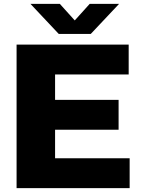

<svg xmlns="http://www.w3.org/2000/svg" viewBox="-20 -970 728 990"><path d="M65.5 0V-740H643.5V-586H264V-154H648.5V0ZM172.5 -301V-455H591.5V-301ZM283 -795 137 -950H288.5L381 -847.5H350L442.5 -950H594L448 -795Z"/></svg>

Font: Encode Sans SemiExpanded ExtraBold
Style: Regular
Weight: 800
Width: 6
Designer: Multiple Designers
Foundry: Impallari Type
Version: Version 3.002